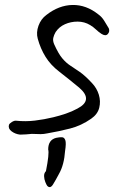

<svg xmlns="http://www.w3.org/2000/svg" viewBox="-20 -499 480 773"><path d="M108 40Q97 41 85 42Q73 43 61 43Q42 41 27 30Q12 19 16 4Q18 -2 28 -8Q38 -14 45 -13Q83 -9 120.5 -13.5Q158 -18 195 -27Q220 -33 245 -41.5Q270 -50 292 -62Q357 -96 299 -146Q279 -163 258.5 -179Q238 -195 218 -211Q184 -237 163.5 -270Q143 -303 132 -343Q125 -368 135 -395.5Q145 -423 167 -439Q217 -478 272 -479Q327 -480 376 -441Q390 -431 399.5 -415.5Q409 -400 418 -385Q423 -372 414 -362Q405 -352 388 -363Q376 -371 365.5 -381Q355 -391 343 -398Q320 -412 292.5 -412Q265 -412 241.5 -401.5Q218 -391 204 -370Q197 -358 194.5 -346.5Q192 -335 198 -321Q215 -283 230.5 -264.5Q246 -246 263 -235Q280 -224 301 -209.5Q322 -195 350 -165Q370 -144 378 -117.5Q386 -91 379.5 -65Q373 -39 347 -21Q307 7 262 18.5Q217 30 170 38Q156 41 143.5 41Q131 41 108 40ZM218 200Q205 225 193.5 243.5Q182 262 170 249Q167 245 162.5 234Q158 223 157.5 210.5Q157 198 165 190Q179 119 174 103Q174 64 206 56Q220 53 229.5 53.5Q239 54 243 65.5Q247 77 242 109Q238 165 218 200Z"/></svg>

Font: Mynerve
Style: Regular
Weight: 400
Designer: Carolina Short
Foundry: Carolina Short
Version: Version 1.000; ttfautohint (v1.8.4.7-5d5b)